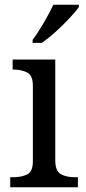

<svg xmlns="http://www.w3.org/2000/svg" viewBox="-20 -786 360 806"><path d="M23 0V-42H36Q69 -42 93.5 -53.5Q118 -65 118 -109V-426Q118 -470 93.5 -482Q69 -494 36 -494H33V-536H212V-114Q212 -67 236 -54.5Q260 -42 294 -42H307V0ZM117 -619Q139 -648 163.5 -690Q188 -732 204 -766H311V-756Q299 -739 272 -710Q245 -681 213.5 -652.5Q182 -624 155 -606H117Z"/></svg>

Font: Noto Serif Old Uyghur
Style: Regular
Weight: 400
Designer: Lewis McGuffie
Foundry: Google LLC
Version: Version 1.003; ttfautohint (v1.8.4.7-5d5b)